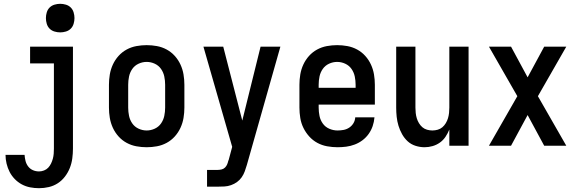

<svg xmlns="http://www.w3.org/2000/svg" viewBox="-20 -765 3040 1008"><path d="M185 223Q161 223 138 218.5Q115 214 94.5 203Q74 192 57.5 175Q41 158 30.5 137.5Q20 117 14.5 94Q9 71 9 48H109Q110 64 114 80Q118 96 128 109Q138 122 153 128.5Q168 135 185 135Q198 135 211 130Q224 125 233 115.5Q242 106 248 93.5Q254 81 257.5 68Q261 55 262 41.5Q263 28 263 15V-432H138V-520H363V15Q363 41 359.5 67Q356 93 346.5 117Q337 141 321 162Q305 183 283.5 197Q262 211 236.5 217Q211 223 185 223ZM296 -595Q281 -595 266 -599.5Q251 -604 240.5 -614.5Q230 -625 225.5 -640Q221 -655 221 -670Q221 -685 225.5 -700Q230 -715 240.5 -725.5Q251 -736 266 -740.5Q281 -745 296 -745Q311 -745 326 -740.5Q341 -736 351.5 -725.5Q362 -715 366.5 -700Q371 -685 371 -670Q371 -655 366.5 -640Q362 -625 351.5 -614.5Q341 -604 326 -599.5Q311 -595 296 -595Z M750 8Q723 8 696 3Q669 -2 645 -15Q621 -28 602.5 -48.5Q584 -69 572.5 -94Q561 -119 556.5 -146Q552 -173 552 -200V-320Q552 -347 556.5 -374Q561 -401 572.5 -426Q584 -451 602.5 -471.5Q621 -492 645 -505Q669 -518 696 -523Q723 -528 750 -528Q777 -528 804 -523Q831 -518 855 -505Q879 -492 897.5 -471.5Q916 -451 927.5 -426Q939 -401 943.5 -374Q948 -347 948 -320V-200Q948 -173 943.5 -146Q939 -119 927.5 -94Q916 -69 897.5 -48.5Q879 -28 855 -15Q831 -2 804 3Q777 8 750 8ZM750 -80Q772 -80 792.5 -89.5Q813 -99 825.5 -117Q838 -135 842.5 -156.5Q847 -178 847 -200V-320Q847 -342 842.5 -363.5Q838 -385 825.5 -403Q813 -421 792.5 -430.5Q772 -440 750 -440Q728 -440 707.5 -430.5Q687 -421 674.5 -403Q662 -385 657.5 -363.5Q653 -342 653 -320V-200Q653 -178 657.5 -156.5Q662 -135 674.5 -117Q687 -99 707.5 -89.5Q728 -80 750 -80Z M1067 215V127H1123Q1133 127 1143.5 124.5Q1154 122 1161.5 114.5Q1169 107 1173 97Q1177 87 1179 77H1180L1199 6L1048 -520H1152L1252 -132L1348 -520H1452L1276 101Q1271 118 1265 134.5Q1259 151 1249 165.5Q1239 180 1224.5 190.5Q1210 201 1193 207Q1176 213 1158.5 214Q1141 215 1123 215Z M1752 8Q1725 8 1697.5 3Q1670 -2 1646 -15Q1622 -28 1603.5 -48.5Q1585 -69 1573 -93.5Q1561 -118 1556.5 -145.5Q1552 -173 1552 -200V-320Q1552 -347 1556.5 -374Q1561 -401 1572.5 -426Q1584 -451 1602.5 -471.5Q1621 -492 1645 -505Q1669 -518 1696 -523Q1723 -528 1750 -528Q1777 -528 1804 -523Q1831 -518 1855 -505Q1879 -492 1897.5 -471.5Q1916 -451 1927.5 -426Q1939 -401 1943.5 -374Q1948 -347 1948 -320V-216H1653V-200Q1653 -178 1657.5 -156Q1662 -134 1675 -116Q1688 -98 1709 -89Q1730 -80 1752 -80Q1768 -80 1784 -83Q1800 -86 1813.5 -95Q1827 -104 1835.5 -118Q1844 -132 1845 -149H1946Q1944 -125 1936.5 -103Q1929 -81 1915.5 -62Q1902 -43 1883.5 -29Q1865 -15 1843 -6.5Q1821 2 1798 5Q1775 8 1752 8ZM1847 -304V-320Q1847 -342 1842.5 -363.5Q1838 -385 1825.5 -403Q1813 -421 1792.5 -430.5Q1772 -440 1750 -440Q1728 -440 1707.5 -430.5Q1687 -421 1674.5 -403Q1662 -385 1657.5 -363.5Q1653 -342 1653 -320V-304Z M2209 8Q2185 8 2161.5 0.5Q2138 -7 2120.5 -23Q2103 -39 2091 -60.5Q2079 -82 2072 -105Q2065 -128 2062.5 -152Q2060 -176 2060 -200V-520H2161V-200Q2161 -186 2162.5 -172Q2164 -158 2168 -144.5Q2172 -131 2179.5 -118.5Q2187 -106 2197.5 -97Q2208 -88 2222 -84Q2236 -80 2250 -80Q2264 -80 2278 -84Q2292 -88 2302.5 -97Q2313 -106 2320.5 -118.5Q2328 -131 2332 -144.5Q2336 -158 2337.5 -172Q2339 -186 2339 -200V-520H2440V0H2339V-85Q2331 -65 2319 -47Q2307 -29 2289.5 -16.5Q2272 -4 2251 2Q2230 8 2209 8Z M2547 0 2696 -260 2547 -520H2663L2750 -359L2837 -520H2953L2804 -260L2953 0H2837L2750 -161L2663 0Z"/></svg>

Font: Iosevka SS18 Semibold
Style: Regular
Weight: 600
Monospace: yes
Designer: Belleve Invis
Foundry: Belleve Invis
Version: Version 25.1.1; ttfautohint (v1.8.4)